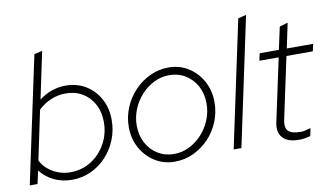

<svg xmlns="http://www.w3.org/2000/svg" viewBox="-73 -874 1818 1047"><g transform="rotate(-10 836.0 -350.5)"><path d="M249 10Q195 10 149.5 -12Q104 -34 75 -72L59 0H16L165 -700L210 -711L155 -451Q223 -502 302 -502Q365 -502 413.5 -472.5Q462 -443 490 -391.5Q518 -340 518 -274Q518 -216 497 -164.5Q476 -113 439 -73.5Q402 -34 353.5 -12Q305 10 249 10ZM248 -32Q311 -32 362 -64Q413 -96 443.5 -150.5Q474 -205 474 -271Q474 -327 451 -369.5Q428 -412 388 -436Q348 -460 295 -460Q253 -460 213.5 -443.5Q174 -427 143 -397L86 -126Q105 -85 150 -58.5Q195 -32 248 -32Z M818 10Q758 10 709 -20.5Q660 -51 631.5 -103Q603 -155 603 -219Q603 -276 624.5 -327Q646 -378 683.5 -417.5Q721 -457 769.5 -479.5Q818 -502 872 -502Q933 -502 981.5 -471.5Q1030 -441 1058.5 -389Q1087 -337 1087 -273Q1087 -216 1066 -164.5Q1045 -113 1007.5 -74Q970 -35 921.5 -12.5Q873 10 818 10ZM822 -32Q866 -32 905.5 -51.5Q945 -71 976 -104.5Q1007 -138 1025 -181.5Q1043 -225 1043 -273Q1043 -327 1020.5 -369Q998 -411 958.5 -435.5Q919 -460 868 -460Q824 -460 784.5 -440.5Q745 -421 714 -387.5Q683 -354 665 -310.5Q647 -267 647 -219Q647 -166 669.5 -123.5Q692 -81 732 -56.5Q772 -32 822 -32Z M1145 0 1294 -700 1339 -711 1188 0Z M1506 10Q1444 10 1416 -20.5Q1388 -51 1400 -106L1474 -452H1367L1376 -492H1482L1509 -616L1555 -630L1526 -492H1672L1663 -452H1517L1445 -115Q1435 -70 1453 -50.5Q1471 -31 1522 -31Q1533 -31 1545.5 -33.5Q1558 -36 1578 -42L1569 1Q1553 5 1537.5 7.5Q1522 10 1506 10Z"/></g></svg>

Font: Red Hat Display VF
Style: Italic
Weight: 300
Italic angle: -12°
Designer: Pentagram, MCKL
Foundry: Pentagram, MCKL
Version: Version 1.023